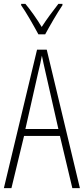

<svg xmlns="http://www.w3.org/2000/svg" viewBox="-20 -970 432 990"><path d="M178 -793H213C238 -839 273 -900 302 -943V-950H281C247 -906 223 -874 195 -831C170 -873 137 -919 111 -950H89V-943C114 -908 152 -841 178 -793ZM353 0H392L221 -714H171L0 0H39L104 -269H289ZM215 -596 281 -305H111L177 -597C185 -631 191 -654 196 -683C202 -654 207 -630 215 -596Z"/></svg>

Font: Noto Sans Thai Looped ExtraCondensed ExtraLight
Style: Regular
Weight: 200
Width: 2
Designer: Sasikarn Vongin, Ben Mitchell
Foundry: The Fontpad Ltd
Version: Version 1.001